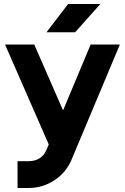

<svg xmlns="http://www.w3.org/2000/svg" viewBox="-20 -721 619 953"><path d="M211 -561H353L478 -701H318ZM5 -500 222 -4 209 26Q198 51 176 65Q153 79 123 79H67V212H123Q191 212 248 175Q276 157 297 133Q318 109 332 79L575 -500H430L293 -173L150 -500Z"/></svg>

Font: Unageo
Style: Bold
Weight: 700
Designer: Richard Sepsi
Foundry: Richard Sepsi
Version: Version 2.000